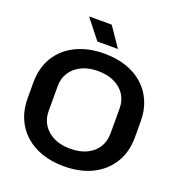

<svg xmlns="http://www.w3.org/2000/svg" viewBox="-162 -1058 1117 1202"><g transform="rotate(20 396.5 -457.0)"><path d="M396 11Q316 11 250.5 -11.5Q185 -34 137.5 -76.5Q90 -119 64.5 -178.5Q39 -238 39 -312V-417Q39 -516 84 -588.5Q129 -661 209.5 -700Q290 -739 396 -739Q477 -739 542.5 -717Q608 -695 655.5 -652.5Q703 -610 728.5 -550.5Q754 -491 754 -417V-312Q754 -213 709 -140.5Q664 -68 584 -28.5Q504 11 396 11ZM396 -106Q461 -106 507 -128.5Q553 -151 577.5 -190.5Q602 -230 602 -281V-448Q602 -500 577 -539Q552 -578 506 -600.5Q460 -623 396 -623Q333 -623 287 -600.5Q241 -578 215.5 -539Q190 -500 190 -448V-281Q190 -230 215.5 -190.5Q241 -151 287 -128.5Q333 -106 396 -106ZM328 -795 225 -925H376L465 -795Z"/></g></svg>

Font: Hubot Sans SemiBold
Style: Regular
Weight: 600
Designer: Deni Anggara
Foundry: GitHub, Inc., Subsidiary of Microsoft Corporation
Version: Version 2.000